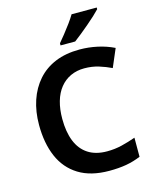

<svg xmlns="http://www.w3.org/2000/svg" viewBox="-136 -1027 912 1128"><g transform="rotate(-15 320.0 -463.0)"><path d="M399 -610Q353 -610 315.5 -592.5Q278 -575 251.5 -542Q225 -509 211.5 -462Q198 -415 198 -356Q198 -277 220.5 -220.5Q243 -164 289 -134Q335 -104 404 -104Q451 -104 494 -114.5Q537 -125 579 -140V-24Q536 -6 490.5 2Q445 10 387 10Q275 10 201.5 -35.5Q128 -81 92.5 -163.5Q57 -246 57 -357Q57 -438 79.5 -505Q102 -572 145.5 -621.5Q189 -671 253 -697.5Q317 -724 401 -724Q455 -724 508.5 -712.5Q562 -701 609 -678L562 -568Q527 -585 486.5 -597.5Q446 -610 399 -610ZM563 -926Q550 -912 528.5 -892Q507 -872 481.5 -850.5Q456 -829 432 -809.5Q408 -790 389 -776H300V-789Q316 -808 336.5 -833.5Q357 -859 377 -886.5Q397 -914 410 -936H563Z"/></g></svg>

Font: Noto Sans Oriya SemiBold
Style: Regular
Weight: 600
Version: Version 2.003